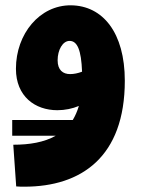

<svg xmlns="http://www.w3.org/2000/svg" viewBox="-20 -432 535 723"><path d="M26 79H190C146 104 91 113 30 113L41 270C52 271 62 271 72 271C286 271 450 159 450 -128C450 -309 367 -411 247 -412C130 -413 40 -305 40 -173C40 -69 112 -17 196 -17C225 -17 253 -23 277 -33C271 -13 263 5 254 20H26ZM197 -205C197 -244 216 -278 242 -278C271 -278 286 -244 289 -162C273 -156 258 -153 244 -153C217 -153 197 -168 197 -205Z"/></svg>

Font: Noto Sans Arabic UI Cn Bk
Style: Regular
Weight: 900
Width: 3
Designer: Monotype Design Team, Nadine Chahine and Nizar Qandah
Foundry: Monotype Imaging Inc.
Version: Version 2.010